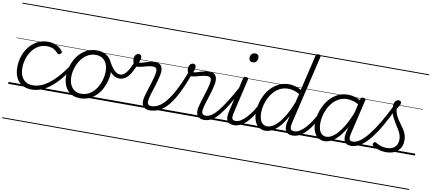

<svg xmlns="http://www.w3.org/2000/svg" viewBox="-99 -1289 4635 2062"><g transform="rotate(10 2218.0 -257.5)"><path d="M260 17Q165 17 115 -39.5Q65 -96 65 -194Q65 -258 85 -316.5Q105 -375 142 -420.5Q179 -466 230.5 -492.5Q282 -519 345 -519Q398 -519 439.5 -498.5Q481 -478 504 -445Q510 -437 508.5 -430Q507 -423 497 -415Q487 -407 479 -407Q471 -407 464 -414Q442 -439 414.5 -454.5Q387 -470 339 -470Q290 -470 249.5 -447Q209 -424 180 -384.5Q151 -345 135.5 -296Q120 -247 120 -193Q120 -145 136 -108Q152 -71 184 -50.5Q216 -30 265 -30Q275 -30 280 -23Q285 -16 284 -6.5Q283 3 277 10Q271 17 260 17ZM0 365H523V375H0ZM0 -20H523V0H0ZM0 -505H523V-500H0ZM0 -885H523V-875H0Z M259 17Q250 17 246 10Q242 3 242.5 -6.5Q243 -16 248.5 -23Q254 -30 265 -30Q326 -30 388 -65Q450 -100 513 -167Q576 -234 638 -330Q643 -337 652 -335Q661 -333 666.5 -326Q672 -319 666 -310Q603 -205 536 -132Q469 -59 400 -21Q331 17 259 17ZM524 365V375ZM524 -20V0ZM524 -505V-500ZM524 -885V-875Z M785 19Q725 19 683 -7.5Q641 -34 619.5 -81.5Q598 -129 598 -191Q598 -247 616.5 -304.5Q635 -362 670.5 -411Q706 -460 758.5 -489.5Q811 -519 879 -519Q937 -519 978.5 -493.5Q1020 -468 1042.5 -422Q1065 -376 1065 -315Q1065 -272 1053.5 -225.5Q1042 -179 1020 -135.5Q998 -92 964 -57Q930 -22 885.5 -1.5Q841 19 785 19ZM789 -31Q843 -31 883.5 -57Q924 -83 951.5 -125Q979 -167 993.5 -216Q1008 -265 1008 -311Q1008 -359 992.5 -394.5Q977 -430 947 -449.5Q917 -469 874 -469Q822 -469 781 -443.5Q740 -418 712 -376.5Q684 -335 669 -286.5Q654 -238 654 -193Q654 -144 670 -107.5Q686 -71 716.5 -51Q747 -31 789 -31ZM523 365H1124V375H523ZM523 -20H1124V0H523ZM523 -505H1124V-500H523ZM523 -885H1124V-875H523Z M1165 -263Q1137 -263 1111.5 -276Q1086 -289 1060.5 -321Q1035 -353 1006 -409Q1000 -420 1005.5 -428Q1011 -436 1021.5 -436.5Q1032 -437 1038 -427Q1064 -381 1085.5 -354.5Q1107 -328 1127 -317.5Q1147 -307 1167 -307Q1189 -307 1209.5 -322.5Q1230 -338 1251 -372Q1272 -406 1293 -460Q1297 -469 1305.5 -473Q1314 -477 1322.5 -475.5Q1331 -474 1336 -468.5Q1341 -463 1337 -453Q1310 -384 1283.5 -342Q1257 -300 1227.5 -281.5Q1198 -263 1165 -263ZM1125 365V375ZM1125 -20V0ZM1125 -505V-500ZM1125 -885V-875Z M1544 17Q1516 17 1497.5 7.5Q1479 -2 1469 -19.5Q1459 -37 1458 -60Q1457 -83 1463 -110Q1468 -132 1478 -164.5Q1488 -197 1499.5 -233.5Q1511 -270 1522 -307Q1533 -344 1539 -375Q1548 -419 1538 -436Q1528 -453 1499 -453Q1472 -453 1440.5 -445Q1409 -437 1379.5 -429Q1350 -421 1327 -421Q1313 -421 1302.5 -431Q1292 -441 1286 -458Q1280 -475 1279 -496Q1279 -513 1285 -527.5Q1291 -542 1302.5 -550Q1314 -558 1329 -558Q1343 -558 1350.5 -548.5Q1358 -539 1358 -523Q1358 -513 1354 -498Q1350 -483 1342 -467Q1359 -468 1379.5 -474Q1400 -480 1423 -487Q1446 -494 1469.5 -499Q1493 -504 1515 -504Q1547 -504 1566.5 -490.5Q1586 -477 1593 -448Q1600 -419 1591 -373Q1585 -342 1574.5 -305Q1564 -268 1552 -231Q1540 -194 1530 -161.5Q1520 -129 1516 -107Q1507 -71 1515 -51Q1523 -31 1555 -31Q1565 -31 1569 -23.5Q1573 -16 1572 -7Q1571 2 1564 9.5Q1557 17 1544 17ZM1124 365H1692V375H1124ZM1124 -20H1692V0H1124ZM1124 -505H1692V-500H1124ZM1124 -885H1692V-875H1124Z M1545 17Q1533 17 1528.5 9.5Q1524 2 1526 -7Q1528 -16 1536.5 -23.5Q1545 -31 1557 -31Q1594 -31 1632.5 -52.5Q1671 -74 1711.5 -123Q1752 -172 1795 -252.5Q1838 -333 1882 -450Q1885 -456 1892.5 -457.5Q1900 -459 1908.5 -457.5Q1917 -456 1922 -451Q1927 -446 1923 -436Q1878 -315 1834.5 -229Q1791 -143 1745.5 -88.5Q1700 -34 1650.5 -8.5Q1601 17 1545 17ZM1692 365H1717V375H1692ZM1692 -20H1717V0H1692ZM1692 -505H1717V-500H1692ZM1692 -885H1717V-875H1692Z M2137 17Q2109 17 2090.5 7.5Q2072 -2 2062 -19.5Q2052 -37 2051 -60Q2050 -83 2056 -110Q2061 -132 2071 -164.5Q2081 -197 2092.5 -233.5Q2104 -270 2115 -307Q2126 -344 2132 -375Q2141 -419 2131 -436Q2121 -453 2092 -453Q2065 -453 2033.5 -445Q2002 -437 1972.5 -429Q1943 -421 1920 -421Q1906 -421 1895.5 -431Q1885 -441 1879 -458Q1873 -475 1872 -496Q1872 -513 1878 -527.5Q1884 -542 1895.5 -550Q1907 -558 1922 -558Q1936 -558 1943.5 -548.5Q1951 -539 1951 -523Q1951 -513 1947 -498Q1943 -483 1935 -467Q1952 -468 1972.5 -474Q1993 -480 2016 -487Q2039 -494 2062.5 -499Q2086 -504 2108 -504Q2140 -504 2159.5 -490.5Q2179 -477 2186 -448Q2193 -419 2184 -373Q2178 -342 2167.5 -305Q2157 -268 2145 -231Q2133 -194 2123 -161.5Q2113 -129 2109 -107Q2100 -71 2108 -51Q2116 -31 2148 -31Q2158 -31 2162 -23.5Q2166 -16 2165 -7Q2164 2 2157 9.5Q2150 17 2137 17ZM1717 365H2285V375H1717ZM1717 -20H2285V0H1717ZM1717 -505H2285V-500H1717ZM1717 -885H2285V-875H1717Z M2137 17Q2127 17 2122 9.5Q2117 2 2118 -7Q2119 -16 2127 -23.5Q2135 -31 2150 -31Q2178 -31 2210 -52Q2242 -73 2278.5 -117.5Q2315 -162 2359.5 -232.5Q2404 -303 2458 -402Q2463 -413 2472.5 -412.5Q2482 -412 2487.5 -404.5Q2493 -397 2488 -387Q2431 -277 2384.5 -200Q2338 -123 2298 -75Q2258 -27 2219 -5Q2180 17 2137 17ZM2285 365V375ZM2285 -20V0ZM2285 -505V-500ZM2285 -885V-875Z M2463 17Q2435 17 2416.5 8Q2398 -1 2389 -18.5Q2380 -36 2379.5 -61.5Q2379 -87 2387 -119L2474 -495Q2477 -506 2483 -510.5Q2489 -515 2503 -515Q2518 -515 2524.5 -509Q2531 -503 2528 -492L2441 -119Q2429 -73 2435.5 -52Q2442 -31 2475 -31Q2485 -31 2489.5 -23.5Q2494 -16 2492.5 -7Q2491 2 2483.5 9.5Q2476 17 2463 17ZM2545 -683Q2526 -683 2515 -693Q2504 -703 2504 -723Q2504 -747 2517.5 -764.5Q2531 -782 2557 -782Q2576 -782 2587 -772Q2598 -762 2598 -742Q2599 -718 2585 -700.5Q2571 -683 2545 -683ZM2285 365H2610V375H2285ZM2285 -20H2610V0H2285ZM2285 -505H2610V-500H2285ZM2285 -885H2610V-875H2285Z M2462 17Q2452 17 2447 9.5Q2442 2 2443 -7Q2444 -16 2452 -23.5Q2460 -31 2475 -31Q2502 -31 2531.5 -49.5Q2561 -68 2591.5 -101Q2622 -134 2651 -178.5Q2680 -223 2704 -276Q2709 -286 2717.5 -286Q2726 -286 2732.5 -279.5Q2739 -273 2735 -263Q2710 -204 2679 -152.5Q2648 -101 2613 -63Q2578 -25 2540 -4Q2502 17 2462 17ZM2610 365V375ZM2610 -20V0ZM2610 -505V-500ZM2610 -885V-875Z M2805 17Q2765 17 2735 -4.5Q2705 -26 2689 -66Q2673 -106 2673 -161Q2673 -208 2685.5 -258Q2698 -308 2722.5 -354.5Q2747 -401 2783.5 -438Q2820 -475 2868 -497Q2916 -519 2975 -519Q3007 -519 3041.5 -509Q3076 -499 3106 -481L3198 -870Q3201 -881 3207.5 -885.5Q3214 -890 3227 -890Q3244 -890 3249.5 -883.5Q3255 -877 3252 -866L3076 -119Q3065 -73 3072.5 -52Q3080 -31 3115 -31Q3123 -31 3126.5 -23.5Q3130 -16 3129 -7Q3128 2 3121.5 9.5Q3115 17 3103 17Q3076 17 3058 9Q3040 1 3030 -14.5Q3020 -30 3017.5 -52.5Q3015 -75 3020 -103L3037 -184Q2999 -112 2959.5 -68Q2920 -24 2881 -3.5Q2842 17 2805 17ZM2818 -33Q2857 -33 2900 -66Q2943 -99 2987.5 -167Q3032 -235 3073 -340L3096 -434Q3059 -456 3028 -463Q2997 -470 2970 -470Q2924 -470 2886 -451.5Q2848 -433 2819 -402Q2790 -371 2770 -331.5Q2750 -292 2739.5 -249Q2729 -206 2729 -165Q2729 -127 2738.5 -97Q2748 -67 2768 -50Q2788 -33 2818 -33ZM2610 365H3251V375H2610ZM2610 -20H3251V0H2610ZM2610 -505H3251V-500H2610ZM2610 -885H3251V-875H2610Z M3103 17Q3093 17 3088 9.5Q3083 2 3084 -7Q3085 -16 3093 -23.5Q3101 -31 3116 -31Q3143 -31 3172.5 -49.5Q3202 -68 3232.5 -101Q3263 -134 3292 -178.5Q3321 -223 3345 -276Q3350 -286 3358.5 -286Q3367 -286 3373.5 -279.5Q3380 -273 3376 -263Q3351 -204 3320 -152.5Q3289 -101 3254 -63Q3219 -25 3181 -4Q3143 17 3103 17ZM3251 365V375ZM3251 -20V0ZM3251 -505V-500ZM3251 -885V-875Z M3450 17Q3410 17 3380 -4.5Q3350 -26 3334 -66Q3318 -106 3318 -161Q3318 -207 3330.5 -257Q3343 -307 3367.5 -353.5Q3392 -400 3428.5 -437.5Q3465 -475 3512.5 -497Q3560 -519 3619 -519Q3657 -519 3695.5 -506.5Q3734 -494 3767 -470L3757 -425Q3715 -452 3680 -461Q3645 -470 3615 -470Q3569 -470 3531 -451.5Q3493 -433 3464 -402Q3435 -371 3415 -331.5Q3395 -292 3384.5 -249Q3374 -206 3374 -165Q3374 -127 3383.5 -97Q3393 -67 3413 -50Q3433 -33 3462 -33Q3502 -33 3546.5 -68.5Q3591 -104 3636.5 -176Q3682 -248 3724 -358L3741 -313Q3696 -196 3646.5 -123Q3597 -50 3547 -16.5Q3497 17 3450 17ZM3738 17Q3712 17 3694.5 8Q3677 -1 3668 -18.5Q3659 -36 3658.5 -60.5Q3658 -85 3665 -116L3753 -495Q3756 -506 3762.5 -510.5Q3769 -515 3783 -515Q3799 -515 3804.5 -508.5Q3810 -502 3807 -491L3719 -116Q3708 -71 3715 -51Q3722 -31 3750 -31Q3760 -31 3764.5 -23.5Q3769 -16 3767.5 -7Q3766 2 3759 9.5Q3752 17 3738 17ZM3251 365H3886V375H3251ZM3251 -20H3886V0H3251ZM3251 -505H3886V-500H3251ZM3251 -885H3886V-875H3251Z M3739 17Q3727 17 3723 9.5Q3719 2 3721 -7Q3723 -16 3731 -23.5Q3739 -31 3751 -31Q3788 -31 3830.5 -61.5Q3873 -92 3920 -151.5Q3967 -211 4018 -296.5Q4069 -382 4122 -492Q4128 -503 4137.5 -501.5Q4147 -500 4153 -491.5Q4159 -483 4153 -470Q4099 -352 4046 -261Q3993 -170 3942.5 -108Q3892 -46 3841.5 -14.5Q3791 17 3739 17ZM3886 365V375ZM3886 -20V0ZM3886 -505V-500ZM3886 -885V-875Z M4122 19Q4079 19 4040 6.5Q4001 -6 3975 -26Q3967 -33 3967 -41.5Q3967 -50 3975 -58Q3983 -67 3989.5 -67.5Q3996 -68 4007 -60Q4034 -44 4062.5 -35.5Q4091 -27 4122 -27Q4179 -27 4210.5 -57.5Q4242 -88 4242 -141Q4242 -169 4232.5 -194.5Q4223 -220 4208 -244.5Q4193 -269 4176.5 -295Q4160 -321 4145 -349Q4130 -377 4120.5 -409.5Q4111 -442 4111 -480Q4111 -518 4126.5 -536Q4142 -554 4163 -554Q4177 -554 4183.5 -547Q4190 -540 4190 -529Q4190 -516 4181 -499.5Q4172 -483 4155 -460Q4158 -427 4169.5 -399.5Q4181 -372 4197 -347.5Q4213 -323 4230.5 -300Q4248 -277 4263 -253Q4278 -229 4287.5 -201.5Q4297 -174 4297 -140Q4297 -68 4250 -24.5Q4203 19 4122 19ZM3886 365H4436V375H3886ZM3886 -20H4436V0H3886ZM3886 -505H4436V-500H3886ZM3886 -885H4436V-875H3886Z"/></g></svg>

Font: Playwrite AT Guides
Style: Italic
Weight: 400
Italic angle: -13.0072°
Designer: Veronika Burian, José Scaglione
Foundry: TypeTogether
Version: Version 1.002